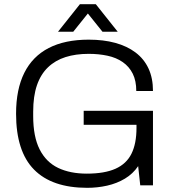

<svg xmlns="http://www.w3.org/2000/svg" viewBox="-20 -888 837 920"><path d="M398 12Q229 12 143 -75.5Q57 -163 57 -343Q57 -460 96.5 -539Q136 -618 213.5 -658Q291 -698 405 -698Q476 -698 532.5 -682.5Q589 -667 629.5 -636.5Q670 -606 691.5 -560Q713 -514 713 -452H633Q633 -501 616 -535Q599 -569 568 -590.5Q537 -612 495 -621Q453 -630 405 -630Q343 -630 294 -614.5Q245 -599 210 -565.5Q175 -532 157 -479.5Q139 -427 139 -353V-332Q139 -233 170 -172Q201 -111 258.5 -83.5Q316 -56 396 -56Q481 -56 533.5 -79.5Q586 -103 610 -151.5Q634 -200 634 -275V-290H381V-357H713V0H652L642 -92Q617 -55 578.5 -32Q540 -9 493.5 1.5Q447 12 398 12ZM258 -736 363 -868H439L544 -736H471L382 -847H420L331 -736Z"/></svg>

Font: Archivo SemiBold Light
Style: Regular
Weight: 300
Version: Version 2.001